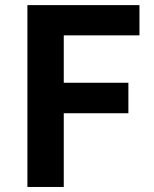

<svg xmlns="http://www.w3.org/2000/svg" viewBox="-20 -743 611 763"><path d="M88.9 0V-722.7H534.2V-602.5H233.4V-414.1H490.2V-293H233.4V0Z"/></svg>

Font: Bpmf GenYo Gothic B
Style: B
Weight: 700
Foundry: But Ko
Version: Version 1.320